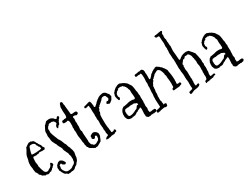

<svg xmlns="http://www.w3.org/2000/svg" viewBox="-69 -1569 3175 2423"><g transform="rotate(-30 1518.5 -357.5)"><path d="M255.9 -391.6 284.2 -351.6V-349.6Q284.2 -335 292.5 -325.2Q300.8 -315.4 305.7 -301.8Q302.7 -297.9 299.8 -294.9Q296.9 -292 294.9 -287.1Q288.1 -285.2 285.2 -285.2L269.5 -286.1Q263.7 -286.1 259.8 -283.2Q254.9 -286.1 248 -286.1H236.3Q226.6 -286.1 219.7 -289.1Q215.8 -288.1 213.9 -283.2Q211.9 -278.3 200.2 -278.8Q188.5 -279.3 183.1 -277.8Q177.7 -276.4 174.8 -274.9Q171.9 -273.4 166 -273.4L146.5 -275.4H123Q114.3 -261.7 114.3 -203.1L121.1 -160.2L120.1 -139.6Q120.1 -128.9 122.1 -127Q128.9 -118.2 128.9 -107.9Q128.9 -97.7 134.3 -86.9Q139.6 -76.2 141.1 -69.8Q142.6 -63.5 146.5 -53.7Q150.4 -43.9 160.6 -35.6Q170.9 -27.3 184.1 -27.3Q197.3 -27.3 206.5 -34.7Q215.8 -42 221.2 -44.9Q226.6 -47.9 227.5 -47.4Q228.5 -46.9 231.9 -48.8Q235.4 -50.8 243.7 -58.6Q252 -66.4 253.9 -69.3Q255.9 -72.3 257.8 -77.6Q259.8 -83 263.2 -92.8Q266.6 -102.5 273.4 -102.5Q280.3 -102.5 287.6 -92.3Q294.9 -82 294.9 -71.8Q294.9 -61.5 283.7 -55.7Q272.5 -49.8 269.5 -39.1Q253.9 -32.2 251.5 -25.9Q249 -19.5 246.6 -18.1Q244.1 -16.6 243.2 -17.1Q242.2 -17.6 240.2 -17.6Q238.3 -17.6 238.3 -13.7Q232.4 -9.8 226.6 -3.9Q214.8 -7.8 203.1 0.5Q191.4 8.8 180.7 8.8Q169.9 8.8 161.1 1Q156.2 2.9 150.4 2.9Q144.5 2.9 138.7 4.9Q130.9 -2.9 121.1 -6.8Q111.3 -10.7 101.6 -15.6Q99.6 -21.5 97.2 -22Q94.7 -22.5 96.7 -29.3Q92.8 -31.2 89.4 -33.2Q85.9 -35.2 82 -37.1Q79.1 -43.9 71.3 -51.8V-64.5Q63.5 -67.4 61 -76.7Q58.6 -85.9 50.8 -90.8Q49.8 -102.5 46.4 -113.8Q43 -125 43 -136.7V-154.3L36.1 -195.3V-203.1L39.1 -211.9L36.1 -220.7L43 -261.7L46.9 -267.6Q51.8 -293 55.2 -313.5Q58.6 -334 68.8 -353Q79.1 -372.1 89.8 -389.2Q100.6 -406.2 103.5 -420.9Q132.8 -444.3 163.1 -460.9Q168 -459 170.9 -459L186.5 -461.9Q195.3 -461.9 207 -450.2L217.8 -452.1H221.7Q223.6 -449.2 224.1 -445.3Q224.6 -441.4 228.5 -440.4Q239.3 -431.6 241.7 -419.4Q244.1 -407.2 255.9 -400.4ZM228.5 -309.6 261.7 -316.4V-320.3Q261.7 -326.2 260.3 -332Q258.8 -337.9 257.8 -343.8Q252 -350.6 246.6 -354.5Q241.2 -358.4 242.2 -369.1Q233.4 -372.1 231 -381.8Q228.5 -391.6 226.6 -400.4Q224.6 -400.4 224.6 -404.3Q217.8 -409.2 214.8 -412.1Q204.1 -422.9 181.2 -422.9Q158.2 -422.9 151.9 -417.5Q145.5 -412.1 138.7 -388.2Q131.8 -364.3 126.5 -348.1Q121.1 -332 121.1 -315.4V-309.6L152.3 -305.7L174.8 -307.6L182.6 -305.7L198.2 -309.6L211.9 -307.6L219.7 -311.5Z M644.5 -567.4Q657.2 -567.4 657.2 -550.8Q657.2 -543 649.9 -535.6Q642.6 -528.3 639.6 -524.9Q636.7 -521.5 635.7 -521.5Q635.7 -508.8 625 -504.9L626 -502.9Q626 -499 620.1 -495.1Q621.1 -494.1 621.1 -488.8Q621.1 -483.4 616.7 -479Q612.3 -474.6 612.3 -467.8Q607.4 -466.8 604.5 -463.9Q601.6 -460.9 596.7 -460Q594.7 -455.1 591.8 -451.7Q588.9 -448.2 585.9 -444.3Q582 -442.4 581.1 -437.5Q580.1 -432.6 574.2 -432.6H572.3Q564.5 -440.4 564.5 -451.7Q564.5 -462.9 570.8 -475.1Q577.1 -487.3 587.9 -490.2Q586.9 -497.1 586.9 -503.4Q586.9 -509.8 584.5 -516.1Q582 -522.5 576.7 -525.4Q571.3 -528.3 570.3 -535.2Q562.5 -535.2 555.7 -539.1Q548.8 -543 541 -543L516.6 -539.1Q513.7 -539.1 507.8 -541Q498 -538.1 493.7 -528.8Q489.3 -519.5 479.5 -516.6Q475.6 -507.8 469.7 -501Q463.9 -494.1 460.9 -485.4Q464.8 -473.6 463.9 -462.9Q462.9 -452.1 462.9 -441.4L463.9 -428.7Q471.7 -398.4 484.9 -366.2Q498 -334 499 -332.5Q500 -331.1 500 -327.6Q500 -324.2 503.9 -317.4Q507.8 -310.5 512.2 -303.2Q516.6 -295.9 521.5 -289.1Q526.4 -282.2 530.8 -272.9Q535.2 -263.7 540 -248.5Q544.9 -233.4 549.3 -224.1Q553.7 -214.8 556.2 -212.4Q558.6 -210 561 -206.1Q563.5 -202.1 563 -198.2Q562.5 -194.3 564.5 -188Q566.4 -181.6 569.8 -176.3Q573.2 -170.9 573.2 -162.1Q576.2 -159.2 577.6 -154.8Q579.1 -150.4 583 -147.5Q585 -131.8 591.3 -117.2Q597.7 -102.5 597.7 -92.3Q597.7 -82 599.6 -81.1Q601.6 -80.1 601.6 -70.8Q601.6 -61.5 596.7 -42Q591.8 -22.5 591.8 -6.3Q591.8 9.8 585.9 18.1Q580.1 26.4 582 35.2Q577.1 37.1 575.2 42.5Q573.2 47.9 567.4 49.8Q568.4 50.8 568.4 51.8Q568.4 52.7 562 58.6Q555.7 64.5 553.7 64.5Q550.8 73.2 550.8 76.2Q543 80.1 537.1 85.4Q531.2 90.8 523.4 93.8Q517.6 99.6 510.3 104.5Q502.9 109.4 499 117.2Q490.2 119.1 481.4 123Q472.7 127 466.3 127Q460 127 454.1 125Q449.2 126 444.8 128.9Q440.4 131.8 433.6 131.8L420.9 130.9L405.3 133.8Q399.4 133.8 394.5 127.9Q389.6 122.1 385.7 117.2H382.8Q373 117.2 368.7 111.3Q364.3 105.5 356.4 102.5Q350.6 89.8 342.8 79.6Q335 69.3 332 59.1Q329.1 48.8 324.7 45.4Q320.3 42 320.3 36.1L321.3 23.4L318.4 1Q318.4 -7.8 323.2 -15.1Q328.1 -22.5 328.1 -30.3Q330.1 -30.3 361.3 -61.5Q369.1 -61.5 374 -64.5Q378.9 -67.4 386.7 -69.3L405.3 -60.5Q420.9 -52.7 426.3 -42.5Q431.6 -32.2 437.5 -24.9Q443.4 -17.6 443.4 -11.2Q443.4 -4.9 437 0.5Q430.7 5.9 424.3 5.9Q418 5.9 410.6 0.5Q403.3 -4.9 395.5 -7.8Q390.6 -12.7 389.2 -20Q387.7 -27.3 381.8 -29.3L356.4 -17.6L358.4 -3.9V-2Q353.5 2 355.5 11.7Q357.4 21.5 349.6 25.4Q355.5 30.3 355.5 36.1Q355.5 42 358.9 50.3Q362.3 58.6 370.6 67.4Q378.9 76.2 383.8 85.9H385.7Q394.5 85.9 398.4 94.7Q413.1 97.7 419.9 97.7H424.8L426.8 95.7L432.6 96.7Q443.4 96.7 452.1 93.3Q460.9 89.8 470.7 88.9Q478.5 85 484.4 80.1Q490.2 75.2 496.1 71.3Q502 67.4 507.8 64.5Q513.7 61.5 519.5 57.6L521.5 53.7H525.4Q526.4 51.8 525.9 50.8Q525.4 49.8 526.9 47.4Q528.3 44.9 531.2 43Q534.2 41 535.6 37.1Q537.1 33.2 537.1 24.9Q537.1 16.6 538.1 11.7Q539.1 6.8 541 2.4Q543 -2 543 -4.9L540 -17.6L541 -32.2Q541 -48.8 534.2 -64.9Q527.3 -81.1 528.3 -97.7Q524.4 -103.5 520.5 -109.4L517.6 -117.2L512.7 -120.1L510.7 -133.8Q508.8 -138.7 503.9 -145Q499 -151.4 498 -158.2Q497.1 -165 495.6 -169.4Q494.1 -173.8 494.1 -179.7Q494.1 -185.5 493.2 -189.5Q491.2 -193.4 489.7 -191.9Q488.3 -190.4 488.3 -197.3V-198.2Q485.4 -206.1 477.5 -216.8Q469.7 -227.5 466.3 -235.8Q462.9 -244.1 461.9 -248.5Q460.9 -252.9 456.1 -255.9Q457 -256.8 457 -259.8Q457 -275.4 443.4 -282.2V-289.1Q443.4 -293 441.9 -293Q440.4 -293 439.5 -294.9L433.6 -307.6Q423.8 -324.2 421.9 -336.4Q419.9 -348.6 418.5 -356.9Q417 -365.2 417.5 -370.6Q418 -376 416.5 -382.3Q415 -388.7 413.1 -396.5Q411.1 -404.3 411.1 -411.6Q411.1 -418.9 413.6 -432.1Q416 -445.3 414.6 -456.5Q413.1 -467.8 415 -478.5L418.9 -483.4V-487.3Q418.9 -491.2 434.1 -518.6Q449.2 -545.9 450.2 -547.9Q452.1 -549.8 455.6 -551.8Q459 -553.7 460.9 -555.7L487.3 -584Q498 -585.9 508.8 -588.4Q519.5 -590.8 530.3 -590.8L540 -588.9Q542 -588.9 542 -590.3Q542 -591.8 543.9 -590.8L545.9 -587.9Q549.8 -585.9 554.7 -586.4Q559.6 -586.9 563 -585Q566.4 -583 569.8 -578.6Q573.2 -574.2 575.2 -574.7Q577.1 -575.2 578.1 -575.2Q579.1 -575.2 581.1 -576.2L583 -574.2Q584 -569.3 586.9 -567.4Q589.8 -565.4 593.8 -560.5V-556.6L597.7 -557.6Q607.4 -544.9 612.8 -544.9Q618.2 -544.9 620.6 -548.3Q623 -551.8 626 -555.7Q628.9 -559.6 632.3 -563.5Q635.7 -567.4 644.5 -567.4Z M918 -163.1 934.6 -165Q939.5 -165 943.8 -161.1Q948.2 -157.2 955.1 -159.2Q958 -152.3 969.7 -147.5Q970.7 -138.7 981.4 -133.8Q982.4 -126 985.4 -120.6Q988.3 -115.2 987.3 -107.4V-105.5L984.4 -103.5Q984.4 -101.6 985.8 -101.6Q987.3 -101.6 987.3 -96.2Q987.3 -90.8 982.9 -79.1Q978.5 -67.4 973.6 -60.5Q971.7 -46.9 965.8 -38.6Q960 -30.3 955.1 -18.6Q946.3 -17.6 939.5 -10.7Q932.6 -3.9 929.7 -4.4Q926.8 -4.9 921.4 -2Q916 1 913.1 7.8L908.2 5.9Q905.3 5.9 903.3 9.3Q901.4 12.7 895.5 14.2Q889.6 15.6 879.9 15.1Q870.1 14.6 860.4 19.5Q847.7 8.8 837.9 9.8Q835.9 2.9 828.1 0.5Q820.3 -2 814 -5.4Q807.6 -8.8 802.2 -13.7Q796.9 -18.6 790 -21.5Q789.1 -27.3 785.2 -29.8Q781.2 -32.2 782.2 -40L771.5 -44.9V-48.8Q771.5 -63.5 768.1 -68.4Q764.6 -73.2 763.2 -80.1Q761.7 -86.9 762.2 -92.3Q762.7 -97.7 762.7 -104Q762.7 -110.4 758.8 -121.1Q754.9 -131.8 755.4 -140.1Q755.9 -148.4 754.4 -160.2Q752.9 -171.9 750 -189.5Q747.1 -207 745.1 -221.2Q743.2 -235.4 744.1 -245.6Q745.1 -255.9 745.1 -265.6V-282.2Q745.1 -294.9 742.7 -300.8Q740.2 -306.6 740.2 -309.6L744.1 -330.1L740.2 -340.8L744.1 -368.2L745.1 -404.3Q745.1 -433.6 737.8 -444.3Q730.5 -455.1 725.1 -455.1Q719.7 -455.1 713.9 -451.2Q708 -447.3 699.7 -448.2Q691.4 -449.2 686.5 -449.2L679.7 -448.2L665 -451.2Q659.2 -462.9 659.2 -468.8Q659.2 -474.6 662.1 -478.5Q665 -482.4 667 -487.3Q673.8 -489.3 685.1 -489.3Q696.3 -489.3 701.2 -495.1Q704.1 -492.2 709 -492.2Q713.9 -492.2 718.8 -494.1Q723.6 -496.1 729.5 -495.1Q738.3 -508.8 738.3 -531.2L733.4 -596.7L735.4 -612.3L733.4 -627Q735.4 -632.8 735.4 -634.8L733.4 -640.6Q733.4 -643.6 737.8 -656.7Q742.2 -669.9 744.1 -676.3Q746.1 -682.6 747.6 -685.5Q749 -688.5 752 -691.4Q754.9 -694.3 754.9 -698.2H758.8L764.6 -700.2Q785.2 -700.2 785.2 -675.8V-663.1Q785.2 -654.3 790 -644.5Q791 -610.4 795.9 -576.7Q800.8 -543 802.7 -507.8Q811.5 -502 823.2 -502L859.4 -505.9Q874 -505.9 877.9 -500.5Q881.8 -495.1 885.7 -495.1L884.8 -492.2L887.7 -481.4Q887.7 -470.7 878.9 -466.8Q870.1 -462.9 863.3 -458Q835.9 -468.8 826.2 -468.8Q816.4 -468.8 810.5 -465.8Q807.6 -460 807.6 -455.1L812.5 -432.6L808.6 -391.6L812.5 -372.1L810.5 -352.5L812.5 -318.4L808.6 -286.1Q808.6 -255.9 816.4 -252Q817.4 -251 817.4 -247.1L816.4 -213.9L824.2 -111.3L822.3 -94.7Q822.3 -87.9 826.2 -76.2Q830.1 -64.5 832 -57.6Q834 -50.8 835.9 -48.3Q837.9 -45.9 841.8 -44.9Q845.7 -43.9 848.1 -42Q850.6 -40 850.6 -38.1Q850.6 -36.1 852.5 -33.2Q854.5 -30.3 862.3 -26.4Q870.1 -22.5 878.4 -22.5Q886.7 -22.5 896 -26.4Q905.3 -30.3 912.1 -34.7Q918.9 -39.1 924.8 -43.5Q930.7 -47.9 937.5 -48.8L936.5 -50.8Q936.5 -54.7 940.9 -58.1Q945.3 -61.5 947.3 -67.4L950.2 -92.8Q950.2 -115.2 938 -115.2Q925.8 -115.2 923.3 -107.4Q920.9 -99.6 916 -91.8Q911.1 -88.9 905.3 -88.9Q888.7 -88.9 877.9 -105.5V-114.3Q877.9 -120.1 881.8 -120.1Q879.9 -122.1 879.9 -125V-137.7Q881.8 -144.5 893.1 -150.4Q904.3 -156.2 909.7 -159.2Q915 -162.1 918 -163.1Z M1104.5 -461.9 1101.6 -447.3Q1101.6 -436.5 1113.3 -430.7Q1116.2 -431.6 1123 -438Q1129.9 -444.3 1144.5 -456.5Q1159.2 -468.8 1161.1 -475.6Q1168.9 -480.5 1179.7 -489.7Q1190.4 -499 1192.4 -502H1196.3Q1214.8 -520.5 1241.7 -527.8Q1268.6 -535.2 1277.3 -535.2Q1305.7 -535.2 1324.2 -513.7Q1328.1 -507.8 1332.5 -501.5Q1336.9 -495.1 1344.7 -487.3Q1350.6 -483.4 1353 -469.2Q1355.5 -455.1 1359.4 -449.2Q1357.4 -445.3 1354 -438Q1350.6 -430.7 1346.2 -423.3Q1341.8 -416 1338.4 -409.7Q1335 -403.3 1332.5 -401.4Q1330.1 -399.4 1321.3 -394Q1312.5 -388.7 1309.6 -382.8Q1308.6 -381.8 1300.3 -379.9Q1292 -377.9 1290 -376H1288.1Q1285.2 -375 1284.7 -377.9Q1284.2 -380.9 1282.2 -382.8H1278.3Q1270.5 -382.8 1267.6 -386.7L1258.8 -394.5Q1264.6 -410.2 1274.4 -419.9Q1282.2 -418 1289.1 -418Q1304.7 -418 1313.5 -445.3Q1307.6 -455.1 1305.2 -463.9Q1302.7 -472.7 1296.9 -483.9Q1291 -495.1 1272 -495.1Q1252.9 -495.1 1241.2 -485.8Q1229.5 -476.6 1226.6 -465.8Q1217.8 -461.9 1210.9 -453.6Q1204.1 -445.3 1193.4 -438.5Q1182.6 -431.6 1182.6 -430.2Q1182.6 -428.7 1182.1 -427.7Q1181.6 -426.8 1179.2 -425.8Q1176.8 -424.8 1170.9 -421.9Q1168.9 -418.9 1168 -415.5Q1167 -412.1 1165 -408.2Q1160.2 -407.2 1156.7 -403.8Q1153.3 -400.4 1148.4 -399.4L1149.4 -390.6Q1149.4 -377.9 1131.8 -360.4L1135.7 -347.7V-346.7Q1131.8 -340.8 1130.4 -333Q1128.9 -325.2 1123 -320.3Q1118.2 -295.9 1118.2 -263.7L1119.1 -186.5Q1119.1 -181.6 1120.1 -171.4Q1121.1 -161.1 1122.6 -141.6Q1124 -122.1 1127.9 -115.2L1127 -111.3Q1127.9 -109.4 1127.9 -100.1Q1127.9 -90.8 1131.3 -80.6Q1134.8 -70.3 1131.8 -58.6Q1134.8 -50.8 1147.5 -50.8Q1160.2 -50.8 1165 -54.7H1166Q1169.9 -54.7 1169.4 -57.6Q1168.9 -60.5 1170.9 -63.5Q1174.8 -65.4 1181.2 -65.4Q1187.5 -65.4 1191.4 -57.6Q1195.3 -49.8 1195.3 -43.5Q1195.3 -37.1 1194.3 -34.2Q1185.5 -27.3 1174.8 -28.3Q1171.9 -26.4 1168.5 -22.9Q1165 -19.5 1159.2 -16.6Q1153.3 -13.7 1135.7 -14.2Q1118.2 -14.6 1110.8 -12.2Q1103.5 -9.8 1102.1 -8.8Q1100.6 -7.8 1095.2 -6.3Q1089.8 -4.9 1081.1 -4.9Q1072.3 -4.9 1065.4 1H1063.5Q1060.5 1 1059.6 -0.5Q1058.6 -2 1056.6 -2.9Q1046.9 -1 1041 -1Q1035.2 -1 1032.2 -2.9Q1034.2 -29.3 1073.2 -38.1Q1073.2 -43 1077.1 -43.9V-45.9Q1077.1 -56.6 1073.2 -67.4Q1069.3 -78.1 1069.3 -89.8L1071.3 -102.5L1065.4 -133.8L1067.4 -151.4L1061.5 -208L1063.5 -248Q1063.5 -253.9 1063.5 -259.8L1057.6 -287.1L1059.6 -303.7L1057.6 -335L1059.6 -358.4L1056.6 -392.6Q1055.7 -404.3 1056.2 -416Q1056.6 -427.7 1056.6 -439.5L1053.7 -458Q1053.7 -469.7 1051.8 -485.4Q1045.9 -483.4 1038.6 -484.9Q1031.2 -486.3 1027.3 -478.5Q1023.4 -481.4 1022.5 -481.4L1007.8 -475.6Q1006.8 -480.5 1002.4 -479.5Q998 -478.5 995.1 -478.5H994.1Q992.2 -487.3 992.2 -490.2Q992.2 -505.9 1007.8 -505.9L1019.5 -508.8Q1050.8 -517.6 1064.9 -522.5Q1079.1 -527.3 1083 -526.4Q1086.9 -525.4 1090.8 -519.5Q1094.7 -513.7 1096.7 -506.8Q1098.6 -500 1099.1 -492.7Q1099.6 -485.4 1100.6 -478.5Z M1438.5 -255.9 1469.7 -261.7Q1477.5 -261.7 1480 -263.2Q1482.4 -264.6 1501 -269.5Q1519.5 -274.4 1536.1 -274.4H1559.6Q1571.3 -274.4 1577.1 -271Q1583 -267.6 1587.9 -267.6Q1592.8 -267.6 1604.5 -276.4Q1605.5 -280.3 1605.5 -284.2V-293Q1605.5 -317.4 1602.1 -336.4Q1598.6 -355.5 1600.1 -377.9Q1601.6 -400.4 1597.2 -405.8Q1592.8 -411.1 1590.8 -414.6Q1588.9 -418 1589.8 -421.9Q1590.8 -425.8 1587.4 -431.2Q1584 -436.5 1584.5 -439Q1585 -441.4 1583.5 -443.4Q1582 -445.3 1580.6 -445.8Q1579.1 -446.3 1577.6 -448.2Q1576.2 -450.2 1576.7 -451.2Q1577.1 -452.1 1575.7 -455.1Q1574.2 -458 1570.8 -460.4Q1567.4 -462.9 1566.4 -467.8Q1553.7 -473.6 1544.9 -487.3Q1540 -488.3 1534.7 -487.8Q1529.3 -487.3 1524.9 -488.8Q1520.5 -490.2 1517.6 -491.7Q1514.6 -493.2 1510.7 -493.2L1488.3 -487.3Q1487.3 -487.3 1481.4 -489.3Q1476.6 -488.3 1476.6 -482.9Q1476.6 -477.5 1474.6 -474.6Q1465.8 -474.6 1465.8 -467.8Q1460.9 -467.8 1459 -464.8Q1457 -461.9 1451.2 -463.9Q1447.3 -457 1443.4 -450.2Q1439.5 -443.4 1432.6 -439.5Q1429.7 -423.8 1429.7 -410.2Q1429.7 -396.5 1435.5 -390.6Q1441.4 -384.8 1441.4 -378.4Q1441.4 -372.1 1436.5 -362.8Q1431.6 -353.5 1424.8 -353.5Q1418 -353.5 1415.5 -357.4Q1413.1 -361.3 1411.6 -366.2Q1410.2 -371.1 1409.2 -376.5Q1408.2 -381.8 1402.3 -387.7Q1405.3 -387.7 1405.3 -392.6Q1405.3 -397.5 1402.3 -401.4Q1399.4 -405.3 1399.4 -422.9Q1399.4 -440.4 1407.2 -445.3Q1406.2 -445.3 1406.2 -447.3L1408.2 -456.1Q1407.2 -456.1 1407.2 -458L1411.1 -463.9L1410.2 -465.8Q1411.1 -469.7 1414.6 -469.2Q1418 -468.8 1419.9 -471.2Q1421.9 -473.6 1428.7 -487.3Q1435.5 -489.3 1438 -493.7Q1440.4 -498 1445.3 -502Q1453.1 -504.9 1456.1 -509.3Q1459 -513.7 1463.4 -515.6Q1467.8 -517.6 1473.1 -518.6Q1478.5 -519.5 1480.5 -525.4L1483.4 -524.4Q1488.3 -524.4 1490.2 -527.8Q1492.2 -531.2 1501.5 -531.2Q1510.7 -531.2 1511.7 -533.2Q1512.7 -535.2 1519.5 -535.2Q1526.4 -535.2 1540.5 -528.3Q1554.7 -521.5 1557.6 -521.5H1560.5Q1567.4 -513.7 1579.1 -511.7Q1592.8 -501 1606 -491.7Q1619.1 -482.4 1627 -467.8Q1628.9 -465.8 1628.4 -464.8Q1627.9 -463.9 1630.9 -460.4Q1633.8 -457 1636.7 -452.1Q1639.6 -447.3 1642.6 -443.8Q1645.5 -440.4 1646 -440.9Q1646.5 -441.4 1646.5 -433.6L1647.5 -432.6L1650.4 -430.7Q1656.2 -416 1660.2 -385.7Q1664.1 -355.5 1664.1 -351.1Q1664.1 -346.7 1665.5 -344.2Q1667 -341.8 1668.9 -334.5Q1670.9 -327.1 1670.4 -314Q1669.9 -300.8 1671.4 -292.5Q1672.9 -284.2 1674.3 -278.8Q1675.8 -273.4 1675.8 -267.6L1672.9 -252.9L1675.8 -189.5L1672.9 -175.8L1673.8 -154.3L1670.9 -122.1L1677.7 -90.8L1671.9 -64.5L1675.8 -43.9Q1675.8 -40 1672.9 -38.1Q1682.6 -30.3 1696.3 -30.3L1726.6 -36.1H1753.9Q1755.9 -34.2 1755.9 -32.2Q1755.9 -30.3 1758.3 -28.3Q1760.7 -26.4 1762.7 -25.4Q1764.6 -24.4 1764.6 -20.5Q1764.6 -16.6 1762.7 -14.2Q1760.7 -11.7 1762.7 -6.8Q1756.8 -5.9 1755.4 -2.4Q1753.9 1 1750.5 2.9Q1747.1 4.9 1740.2 4.9Q1733.4 4.9 1723.6 9.8Q1719.7 8.8 1713.9 8.8L1702.1 5.9Q1700.2 5.9 1699.7 8.3Q1699.2 10.7 1696.3 10.7L1688.5 7.8Q1680.7 7.8 1673.3 11.7Q1666 15.6 1662.1 15.6Q1658.2 15.6 1652.3 13.7L1639.6 16.6Q1636.7 16.6 1631.8 12.7Q1627 8.8 1617.7 2Q1608.4 -4.9 1608.4 -16.6L1610.4 -30.3L1606.4 -41L1610.4 -105.5L1609.4 -132.8Q1609.4 -139.6 1598.6 -139.6Q1595.7 -139.6 1592.3 -136.7Q1588.9 -133.8 1585.4 -131.8Q1582 -129.9 1578.6 -129.9Q1575.2 -129.9 1571.3 -127.9Q1567.4 -126 1564.9 -123.5Q1562.5 -121.1 1556.6 -120.1Q1548.8 -109.4 1536.1 -109.4H1533.2Q1530.3 -108.4 1528.3 -105.5Q1526.4 -102.5 1522.9 -100.1Q1519.5 -97.7 1514.2 -96.2Q1508.8 -94.7 1505.9 -88.9L1472.7 -83Q1467.8 -83 1463.9 -85.9Q1456.1 -78.1 1448.2 -78.1Q1409.2 -78.1 1396.5 -91.8Q1391.6 -97.7 1384.8 -102.5L1381.8 -116.2Q1379.9 -121.1 1377.4 -124Q1375 -127 1373.5 -132.8Q1372.1 -138.7 1373 -146Q1374 -153.3 1374 -160.2L1372.1 -170.9L1376 -181.6V-191.4Q1376 -195.3 1377.9 -197.3Q1379.9 -199.2 1381.8 -202.1Q1383.8 -205.1 1382.8 -208.5Q1381.8 -211.9 1387.7 -217.8Q1393.6 -223.6 1393.6 -226.1Q1393.6 -228.5 1397 -233.9Q1400.4 -239.3 1408.7 -243.2Q1417 -247.1 1421.9 -254.9Q1430.7 -255.9 1438.5 -255.9ZM1587.9 -186.5 1595.7 -184.6Q1597.7 -184.6 1599.1 -187Q1600.6 -189.5 1602.5 -189.5L1595.7 -210Q1584 -211.9 1572.8 -218.8Q1561.5 -225.6 1554.7 -225.6L1537.1 -223.6L1511.7 -224.6L1472.7 -217.8L1460 -219.7Q1452.1 -219.7 1444.3 -216.8Q1436.5 -213.9 1428.7 -215.8Q1426.8 -210 1419.9 -202.1Q1413.1 -194.3 1414.6 -183.6Q1416 -172.9 1416 -166L1414.1 -157.2Q1414.1 -155.3 1415.5 -153.3Q1417 -151.4 1418 -148.9Q1418.9 -146.5 1418.5 -143.6Q1418 -140.6 1418 -136.7Q1418 -132.8 1422.4 -127.9Q1426.8 -123 1428.7 -118.2L1429.7 -119.1Q1431.6 -119.1 1433.1 -116.2Q1434.6 -113.3 1442.4 -113.3Q1475.6 -113.3 1510.7 -130.9L1523.4 -136.7Q1533.2 -143.6 1544.4 -146.5Q1555.7 -149.4 1559.6 -157.2Q1575.2 -183.6 1586.9 -186.5Z M2205.1 -150.4 2199.2 -135.7Q2187.5 -134.8 2164.1 -123Q2142.6 -121.1 2120.6 -119.6Q2098.6 -118.2 2076.2 -115.2L2070.3 -137.7Q2071.3 -141.6 2081.5 -147.5Q2091.8 -153.3 2093.8 -155.3Q2095.7 -186.5 2095.7 -214.4Q2095.7 -242.2 2092.8 -260.7Q2089.8 -279.3 2088.4 -289.6Q2086.9 -299.8 2087.4 -317.4Q2087.9 -335 2078.1 -342.8L2081.1 -353.5Q2081.1 -356.4 2078.6 -363.8Q2076.2 -371.1 2071.3 -387.7Q2066.4 -404.3 2060.5 -414.1Q2054.7 -423.8 2043.5 -432.1Q2032.2 -440.4 2024.9 -440.4Q2017.6 -440.4 2003.4 -432.1Q1989.3 -423.8 1981 -420.4Q1972.7 -417 1972.7 -415.5Q1972.7 -414.1 1971.2 -412.6Q1969.7 -411.1 1968.3 -411.6Q1966.8 -412.1 1964.4 -409.7Q1961.9 -407.2 1960 -402.3Q1958 -397.5 1956.1 -395.5Q1954.1 -393.6 1952.6 -394Q1951.2 -394.5 1949.2 -392.6Q1947.3 -390.6 1943.8 -387.7Q1940.4 -384.8 1938.5 -381.8Q1938.5 -375 1935.5 -375Q1932.6 -375 1929.7 -373.5Q1926.8 -372.1 1924.3 -369.6Q1921.9 -367.2 1918 -365.2V-361.3Q1918 -357.4 1916 -348.6Q1910.2 -344.7 1907.2 -339.4Q1904.3 -334 1898.4 -332Q1896.5 -319.3 1890.1 -311Q1883.8 -302.7 1878.9 -292Q1880.9 -289.1 1880.9 -282.2L1877 -256.8L1878.9 -251L1871.1 -210L1873 -188.5L1867.2 -148.4L1869.1 -131.8L1867.2 -113.3L1869.1 -107.4L1867.2 -99.6V-97.7Q1870.1 -96.7 1869.1 -96.2Q1868.2 -95.7 1868.2 -89.4Q1868.2 -83 1876 -75.2Q1873 -69.3 1873 -67.4L1878.9 -37.1Q1878.9 -30.3 1877 -27.3Q1878.9 -26.4 1880.9 -26.4L1900.4 -31.2Q1908.2 -28.3 1916 -18.6V-13.7Q1916 -4.9 1911.1 -2Q1913.1 0 1913.1 2Q1913.1 3.9 1911.1 5.9Q1909.2 7.8 1909.2 11.7L1907.2 10.7Q1902.3 10.7 1898.9 14.2Q1895.5 17.6 1892.1 17.6Q1888.7 17.6 1878.4 14.2Q1868.2 10.7 1867.2 9.8Q1859.4 13.7 1853 13.7Q1846.7 13.7 1846.7 12.2Q1846.7 10.7 1844.7 11.7L1842.8 15.6Q1837.9 17.6 1833 16.6Q1828.1 15.6 1824.7 16.6Q1821.3 17.6 1821.3 18.6Q1821.3 19.5 1820.3 18.6Q1819.3 17.6 1815.9 17.6Q1812.5 17.6 1808.6 21.5Q1804.7 25.4 1792 25.4L1771.5 29.3Q1764.6 29.3 1761.7 27.3Q1757.8 18.6 1757.8 5.9V-2Q1773.4 -9.8 1791.5 -11.7Q1809.6 -13.7 1825.2 -23.4Q1819.3 -102.5 1819.3 -129.9L1821.3 -159.2Q1821.3 -161.1 1820.3 -161.1Q1819.3 -161.1 1819.3 -163.1L1821.3 -172.9V-182.6Q1821.3 -183.6 1825.2 -207L1824.2 -238.3L1830.1 -304.7L1828.1 -322.3L1833 -359.4L1830.1 -381.8L1834 -438.5Q1834 -491.2 1823.2 -508.8H1820.3L1807.6 -504.9H1791L1780.3 -506.8Q1778.3 -506.8 1777.8 -505.4Q1777.3 -503.9 1774.9 -502.4Q1772.5 -501 1767.6 -501.5Q1762.7 -502 1758.3 -502Q1753.9 -502 1751 -501Q1744.1 -506.8 1744.1 -514.6Q1744.1 -522.5 1746.1 -530.3Q1754.9 -535.2 1766.1 -535.2Q1777.3 -535.2 1785.6 -537.1Q1793.9 -539.1 1799.3 -541Q1804.7 -543 1812 -543Q1819.3 -543 1823.2 -541Q1831.1 -546.9 1855.5 -546.9Q1859.4 -542 1867.7 -535.6Q1876 -529.3 1876 -524.4L1875 -516.6Q1879.9 -510.7 1879.9 -506.8V-501Q1879.9 -490.2 1877 -487.3Q1881.8 -480.5 1881.8 -447.3L1880.9 -403.3Q1880.9 -393.6 1884.8 -389.6Q1887.7 -391.6 1891.6 -391.1Q1895.5 -390.6 1898.4 -392.6Q1904.3 -400.4 1917 -413.1Q1929.7 -425.8 1932.6 -433.6Q1959 -450.2 1963.4 -456.1Q1967.8 -461.9 1969.7 -462.9L1973.6 -461.9Q1975.6 -461.9 1979 -465.3Q1982.4 -468.8 1985.4 -470.2Q1988.3 -471.7 1991.7 -473.6Q1995.1 -475.6 1998.5 -477.1Q2002 -478.5 2004.9 -478Q2007.8 -477.5 2009.8 -479.5Q2011.7 -481.4 2012.7 -483.4Q2013.7 -485.4 2015.6 -486.3L2019.5 -485.4L2030.3 -487.3Q2039.1 -487.3 2048.8 -478Q2058.6 -468.8 2068.4 -465.8Q2073.2 -457 2081.5 -451.2Q2089.8 -445.3 2097.7 -439.5Q2099.6 -431.6 2105 -426.8Q2110.4 -421.9 2115.7 -414.6Q2121.1 -407.2 2126.5 -397Q2131.8 -386.7 2138.7 -377.9Q2138.7 -360.4 2143.1 -342.8Q2147.5 -325.2 2149.4 -306.6Q2151.4 -288.1 2153.3 -269.5Q2155.3 -251 2155.3 -232.4L2153.3 -207L2155.3 -197.3L2151.4 -181.6L2153.3 -168.9Q2159.2 -163.1 2168 -163.1L2195.3 -167Q2197.3 -161.1 2201.2 -158.2Q2205.1 -155.3 2205.1 -150.4Z M2342.8 -327.1 2336.9 -314.5Q2338.9 -305.7 2338.9 -301.8L2336.9 -279.3Q2338.9 -277.3 2338.9 -275.4L2336.9 -271.5L2339.8 -257.8Q2344.7 -238.3 2344.2 -218.8Q2343.8 -199.2 2343.8 -178.7L2345.7 -164.1L2343.8 -152.3L2347.7 -132.8Q2347.7 -127.9 2346.7 -125Q2345.7 -122.1 2347.7 -118.2L2345.7 -101.6L2347.7 -90.8L2343.8 -76.2L2345.7 -64.5L2343.8 -51.8L2349.6 -29.3Q2359.4 -29.3 2366.2 -34.2Q2373 -39.1 2384.8 -39.1Q2396.5 -39.1 2396.5 -27.3Q2396.5 -15.6 2385.7 -9.3Q2375 -2.9 2368.2 0Q2361.3 2.9 2356 3.4Q2350.6 3.9 2343.8 5.4Q2336.9 6.8 2335 7.8Q2333 8.8 2323.7 8.8Q2314.5 8.8 2298.8 13.2Q2283.2 17.6 2278.3 24.4Q2276.4 25.4 2275.4 24.9Q2274.4 24.4 2272 24.4Q2269.5 24.4 2262.7 28.8Q2255.9 33.2 2248 32.2H2245.1Q2234.4 27.3 2234.4 4.9Q2237.3 5.9 2238.3 2.4Q2239.3 -1 2241.7 -2.4Q2244.1 -3.9 2247.1 -3.4Q2250 -2.9 2261.2 -7.3Q2272.5 -11.7 2290 -15.6Q2293 -23.4 2293 -31.2Q2293 -39.1 2291 -46.4Q2289.1 -53.7 2290 -61.5V-95.7Q2290 -118.2 2291 -120.1L2288.1 -128.9L2290 -134.8L2286.1 -150.4Q2284.2 -167 2284.2 -184.6V-218.8Q2284.2 -234.4 2281.2 -249Q2278.3 -263.7 2276.4 -279.3V-299.8L2272.5 -329.1L2273.4 -361.3L2272.5 -389.6V-410.2Q2274.4 -416 2274.4 -418.9L2270.5 -428.7Q2270.5 -430.7 2272.5 -434.6Q2272.5 -449.2 2270.5 -464.8L2266.6 -480.5L2268.6 -486.3L2263.7 -554.7L2267.6 -590.8L2265.6 -603.5L2268.6 -615.2L2264.6 -650.4L2267.6 -696.3L2263.7 -738.3Q2261.7 -761.7 2261.7 -782.7Q2261.7 -803.7 2248 -803.7L2228.5 -801.8Q2217.8 -801.8 2211.9 -810.5Q2206.1 -819.3 2206.1 -822.3L2207 -826.2Q2210 -835 2222.2 -835Q2234.4 -835 2245.1 -836.4Q2255.9 -837.9 2275.4 -842.8Q2294.9 -847.7 2307.1 -847.7Q2319.3 -847.7 2322.3 -839.8Q2320.3 -826.2 2315.4 -822.3Q2310.5 -818.4 2307.6 -808.6L2309.6 -781.2L2306.6 -758.8L2310.5 -732.4Q2310.5 -727.5 2313 -726.1Q2315.4 -724.6 2315.4 -718.8L2313.5 -700.2L2315.4 -694.3L2313.5 -690.4Q2318.4 -674.8 2317.9 -654.8Q2317.4 -634.8 2322.3 -621.1Q2320.3 -616.2 2320.3 -589.8L2318.4 -557.6Q2318.4 -545.9 2319.8 -533.7Q2321.3 -521.5 2323.2 -503.9L2326.2 -462.9Q2328.1 -439.5 2330.1 -415Q2332 -414.1 2342.3 -414.1Q2352.5 -414.1 2357.4 -426.8Q2362.3 -426.8 2365.2 -430.7Q2372.1 -440.4 2375 -437.5Q2377.9 -434.6 2380.9 -439.9Q2383.8 -445.3 2386.2 -446.3Q2388.7 -447.3 2389.6 -446.8Q2390.6 -446.3 2392.6 -446.3Q2394.5 -446.3 2395.5 -447.3Q2396.5 -452.1 2421.9 -457Q2447.3 -461.9 2450.2 -461.9Q2453.1 -461.9 2459 -460.9Q2464.8 -460 2478 -458Q2491.2 -456.1 2494.6 -450.2Q2498 -444.3 2505.4 -436.5Q2512.7 -428.7 2523.4 -417.5Q2534.2 -406.2 2543 -391.6Q2545.9 -389.6 2547.4 -386.2Q2548.8 -382.8 2551.8 -380.9Q2550.8 -378.9 2550.8 -375L2558.6 -343.8Q2558.6 -337.9 2560.5 -333Q2562.5 -328.1 2563 -321.8Q2563.5 -315.4 2564.5 -309.6L2568.4 -295.9Q2570.3 -286.1 2570.3 -275.4V-255.9Q2570.3 -253.9 2569.3 -253.9Q2568.4 -253.9 2568.4 -252L2574.2 -224.6L2570.3 -200.2L2574.2 -166Q2574.2 -149.4 2572.3 -132.8Q2570.3 -116.2 2572.3 -98.6Q2566.4 -87.9 2566.4 -74.2V-54.7Q2566.4 -48.8 2568.4 -43Q2574.2 -41 2583 -41L2622.1 -48.8Q2624 -44.9 2629.4 -42.5Q2634.8 -40 2634.8 -36.1Q2634.8 -24.4 2626 -24.4Q2606.4 -24.4 2589.8 -7.8Q2586.9 -8.8 2581.1 -8.8L2554.7 -3.9H2547.9Q2542 -3.9 2541.5 -1.5Q2541 1 2533.2 1L2508.8 3.9L2501 2.9Q2494.1 2.9 2493.2 7.3Q2492.2 11.7 2486.3 11.7L2482.4 10.7Q2478.5 2.9 2478.5 -5.9Q2478.5 -14.6 2481.9 -18.6Q2485.4 -22.5 2489.7 -24.4Q2494.1 -26.4 2499.5 -28.3Q2504.9 -30.3 2507.8 -35.2L2512.7 -59.6Q2513.7 -63.5 2513.7 -68.4L2510.7 -94.7L2512.7 -114.3L2510.7 -130.9L2514.6 -150.4L2512.7 -168L2514.6 -206.1Q2514.6 -222.7 2510.3 -239.3Q2505.9 -255.9 2505.9 -273.4L2507.8 -287.1Q2507.8 -288.1 2503.9 -311.5L2505.9 -314.5Q2500 -321.3 2500.5 -322.8Q2501 -324.2 2501 -330.6Q2501 -336.9 2498.5 -342.8Q2496.1 -348.6 2494.6 -355.5Q2493.2 -362.3 2492.2 -371.1Q2490.2 -384.8 2484.9 -391.1Q2479.5 -397.5 2478 -401.4Q2476.6 -405.3 2473.6 -409.2Q2470.7 -413.1 2466.3 -415.5Q2461.9 -418 2457 -422.9Q2449.2 -418 2436 -418.5Q2422.9 -418.9 2417 -418.9Q2411.1 -418.9 2410.6 -417Q2410.2 -415 2407.7 -411.6Q2405.3 -408.2 2400.9 -404.8Q2396.5 -401.4 2393.6 -396.5Q2375 -397.5 2368.2 -386.7Q2356.4 -367.2 2349.6 -362.3Q2346.7 -353.5 2342.3 -353Q2337.9 -352.5 2339.8 -347.7L2338.9 -344.7L2342.8 -333Q2342.8 -330.1 2342.8 -327.1Z M2710.9 -255.9 2742.2 -261.7Q2750 -261.7 2752.4 -263.2Q2754.9 -264.6 2773.4 -269.5Q2792 -274.4 2808.6 -274.4H2832Q2843.8 -274.4 2849.6 -271Q2855.5 -267.6 2860.4 -267.6Q2865.2 -267.6 2877 -276.4Q2877.9 -280.3 2877.9 -284.2V-293Q2877.9 -317.4 2874.5 -336.4Q2871.1 -355.5 2872.6 -377.9Q2874 -400.4 2869.6 -405.8Q2865.2 -411.1 2863.3 -414.6Q2861.3 -418 2862.3 -421.9Q2863.3 -425.8 2859.9 -431.2Q2856.4 -436.5 2856.9 -439Q2857.4 -441.4 2856 -443.4Q2854.5 -445.3 2853 -445.8Q2851.6 -446.3 2850.1 -448.2Q2848.6 -450.2 2849.1 -451.2Q2849.6 -452.1 2848.1 -455.1Q2846.7 -458 2843.3 -460.4Q2839.8 -462.9 2838.9 -467.8Q2826.2 -473.6 2817.4 -487.3Q2812.5 -488.3 2807.1 -487.8Q2801.8 -487.3 2797.4 -488.8Q2793 -490.2 2790 -491.7Q2787.1 -493.2 2783.2 -493.2L2760.7 -487.3Q2759.8 -487.3 2753.9 -489.3Q2749 -488.3 2749 -482.9Q2749 -477.5 2747.1 -474.6Q2738.3 -474.6 2738.3 -467.8Q2733.4 -467.8 2731.4 -464.8Q2729.5 -461.9 2723.6 -463.9Q2719.7 -457 2715.8 -450.2Q2711.9 -443.4 2705.1 -439.5Q2702.1 -423.8 2702.1 -410.2Q2702.1 -396.5 2708 -390.6Q2713.9 -384.8 2713.9 -378.4Q2713.9 -372.1 2709 -362.8Q2704.1 -353.5 2697.3 -353.5Q2690.4 -353.5 2688 -357.4Q2685.5 -361.3 2684.1 -366.2Q2682.6 -371.1 2681.6 -376.5Q2680.7 -381.8 2674.8 -387.7Q2677.7 -387.7 2677.7 -392.6Q2677.7 -397.5 2674.8 -401.4Q2671.9 -405.3 2671.9 -422.9Q2671.9 -440.4 2679.7 -445.3Q2678.7 -445.3 2678.7 -447.3L2680.7 -456.1Q2679.7 -456.1 2679.7 -458L2683.6 -463.9L2682.6 -465.8Q2683.6 -469.7 2687 -469.2Q2690.4 -468.8 2692.4 -471.2Q2694.3 -473.6 2701.2 -487.3Q2708 -489.3 2710.4 -493.7Q2712.9 -498 2717.8 -502Q2725.6 -504.9 2728.5 -509.3Q2731.4 -513.7 2735.8 -515.6Q2740.2 -517.6 2745.6 -518.6Q2751 -519.5 2752.9 -525.4L2755.9 -524.4Q2760.7 -524.4 2762.7 -527.8Q2764.6 -531.2 2773.9 -531.2Q2783.2 -531.2 2784.2 -533.2Q2785.2 -535.2 2792 -535.2Q2798.8 -535.2 2813 -528.3Q2827.1 -521.5 2830.1 -521.5H2833Q2839.8 -513.7 2851.6 -511.7Q2865.2 -501 2878.4 -491.7Q2891.6 -482.4 2899.4 -467.8Q2901.4 -465.8 2900.9 -464.8Q2900.4 -463.9 2903.3 -460.4Q2906.2 -457 2909.2 -452.1Q2912.1 -447.3 2915 -443.8Q2918 -440.4 2918.5 -440.9Q2918.9 -441.4 2918.9 -433.6L2919.9 -432.6L2922.9 -430.7Q2928.7 -416 2932.6 -385.7Q2936.5 -355.5 2936.5 -351.1Q2936.5 -346.7 2938 -344.2Q2939.5 -341.8 2941.4 -334.5Q2943.4 -327.1 2942.9 -314Q2942.4 -300.8 2943.8 -292.5Q2945.3 -284.2 2946.8 -278.8Q2948.2 -273.4 2948.2 -267.6L2945.3 -252.9L2948.2 -189.5L2945.3 -175.8L2946.3 -154.3L2943.4 -122.1L2950.2 -90.8L2944.3 -64.5L2948.2 -43.9Q2948.2 -40 2945.3 -38.1Q2955.1 -30.3 2968.8 -30.3L2999 -36.1H3026.4Q3028.3 -34.2 3028.3 -32.2Q3028.3 -30.3 3030.8 -28.3Q3033.2 -26.4 3035.2 -25.4Q3037.1 -24.4 3037.1 -20.5Q3037.1 -16.6 3035.2 -14.2Q3033.2 -11.7 3035.2 -6.8Q3029.3 -5.9 3027.8 -2.4Q3026.4 1 3022.9 2.9Q3019.5 4.9 3012.7 4.9Q3005.9 4.9 2996.1 9.8Q2992.2 8.8 2986.3 8.8L2974.6 5.9Q2972.7 5.9 2972.2 8.3Q2971.7 10.7 2968.8 10.7L2960.9 7.8Q2953.1 7.8 2945.8 11.7Q2938.5 15.6 2934.6 15.6Q2930.7 15.6 2924.8 13.7L2912.1 16.6Q2909.2 16.6 2904.3 12.7Q2899.4 8.8 2890.1 2Q2880.9 -4.9 2880.9 -16.6L2882.8 -30.3L2878.9 -41L2882.8 -105.5L2881.8 -132.8Q2881.8 -139.6 2871.1 -139.6Q2868.2 -139.6 2864.7 -136.7Q2861.3 -133.8 2857.9 -131.8Q2854.5 -129.9 2851.1 -129.9Q2847.7 -129.9 2843.8 -127.9Q2839.8 -126 2837.4 -123.5Q2835 -121.1 2829.1 -120.1Q2821.3 -109.4 2808.6 -109.4H2805.7Q2802.7 -108.4 2800.8 -105.5Q2798.8 -102.5 2795.4 -100.1Q2792 -97.7 2786.6 -96.2Q2781.2 -94.7 2778.3 -88.9L2745.1 -83Q2740.2 -83 2736.3 -85.9Q2728.5 -78.1 2720.7 -78.1Q2681.6 -78.1 2668.9 -91.8Q2664.1 -97.7 2657.2 -102.5L2654.3 -116.2Q2652.3 -121.1 2649.9 -124Q2647.5 -127 2646 -132.8Q2644.5 -138.7 2645.5 -146Q2646.5 -153.3 2646.5 -160.2L2644.5 -170.9L2648.4 -181.6V-191.4Q2648.4 -195.3 2650.4 -197.3Q2652.3 -199.2 2654.3 -202.1Q2656.2 -205.1 2655.3 -208.5Q2654.3 -211.9 2660.2 -217.8Q2666 -223.6 2666 -226.1Q2666 -228.5 2669.4 -233.9Q2672.9 -239.3 2681.2 -243.2Q2689.5 -247.1 2694.3 -254.9Q2703.1 -255.9 2710.9 -255.9ZM2860.4 -186.5 2868.2 -184.6Q2870.1 -184.6 2871.6 -187Q2873 -189.5 2875 -189.5L2868.2 -210Q2856.4 -211.9 2845.2 -218.8Q2834 -225.6 2827.1 -225.6L2809.6 -223.6L2784.2 -224.6L2745.1 -217.8L2732.4 -219.7Q2724.6 -219.7 2716.8 -216.8Q2709 -213.9 2701.2 -215.8Q2699.2 -210 2692.4 -202.1Q2685.5 -194.3 2687 -183.6Q2688.5 -172.9 2688.5 -166L2686.5 -157.2Q2686.5 -155.3 2688 -153.3Q2689.5 -151.4 2690.4 -148.9Q2691.4 -146.5 2690.9 -143.6Q2690.4 -140.6 2690.4 -136.7Q2690.4 -132.8 2694.8 -127.9Q2699.2 -123 2701.2 -118.2L2702.1 -119.1Q2704.1 -119.1 2705.6 -116.2Q2707 -113.3 2714.8 -113.3Q2748 -113.3 2783.2 -130.9L2795.9 -136.7Q2805.7 -143.6 2816.9 -146.5Q2828.1 -149.4 2832 -157.2Q2847.7 -183.6 2859.4 -186.5Z"/></g></svg>

Font: Mountains of Christmas
Style: Regular
Weight: 400
Designer: Crystal Kluge
Foundry: Font Diner, Inc DBA Tart Workshop
Version: Version 1.002